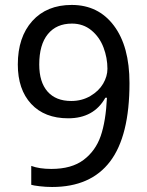

<svg xmlns="http://www.w3.org/2000/svg" viewBox="-20 -744 591 774"><path d="M106 1V-75.2Q138.7 -63 187 -63Q268.6 -63 316.9 -99.4Q365.2 -135.7 386 -195.8Q406.7 -255.9 411.1 -350.1H404.8Q358.4 -267.1 254.9 -267.1Q159.7 -267.1 105.7 -325.2Q51.8 -383.3 51.8 -483.9Q51.8 -594.2 110.1 -659.2Q168.5 -724.1 269 -724.1Q376.5 -724.1 439.2 -640.6Q502 -557.1 502 -409.2Q502 -195.8 423.8 -93Q345.7 9.8 189.9 9.8Q165 9.8 139.9 6.8Q114.7 3.9 106 1ZM138.2 -483.9Q138.2 -413.1 171.6 -375Q205.1 -336.9 267.1 -336.9Q310.1 -336.9 344.2 -356.9Q378.4 -377 395.8 -406.7Q413.1 -436.5 413.1 -466.8Q413.1 -510.7 397.2 -552.7Q381.3 -594.7 348.4 -621.8Q315.4 -648.9 270 -648.9Q207.5 -648.9 172.9 -606.4Q138.2 -564 138.2 -483.9Z"/></svg>

Font: Noto Sans Gurmukhi UI
Style: Regular
Weight: 400
Designer: Monotype Design Team
Foundry: Monotype Imaging Inc.
Version: Version 1.03